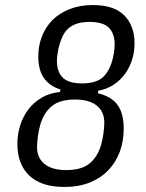

<svg xmlns="http://www.w3.org/2000/svg" viewBox="-20 -730 580 762"><path d="M235 12Q144 12 96.5 -33Q49 -78 49 -159Q49 -198 60.5 -233.5Q72 -269 93.5 -297Q115 -325 146.5 -343Q178 -361 218 -365L220 -375Q177 -388 154.5 -420Q132 -452 132 -506Q132 -549 146.5 -586Q161 -623 188.5 -650.5Q216 -678 256.5 -694Q297 -710 348 -710Q433 -710 473.5 -668.5Q514 -627 514 -558Q514 -524 504 -492.5Q494 -461 475.5 -436Q457 -411 430.5 -393.5Q404 -376 370 -370L368 -360Q423 -347 447 -313Q471 -279 471 -220Q471 -170 455.5 -128Q440 -86 410 -54.5Q380 -23 336 -5.5Q292 12 235 12ZM243 -55Q305 -55 337 -82.5Q369 -110 382 -158Q384 -166 386.5 -177Q389 -188 390.5 -200Q392 -212 393 -223Q394 -234 394 -243Q394 -287 364 -311Q334 -335 278 -335Q216 -335 184 -307.5Q152 -280 139 -232Q137 -224 134.5 -213Q132 -202 130.5 -190Q129 -178 128 -167Q127 -156 127 -147Q127 -103 157 -79Q187 -55 243 -55ZM306 -399Q364 -399 391 -426Q418 -453 429 -504Q435 -532 435 -554Q435 -597 412 -620Q389 -643 335 -643Q306 -643 285 -636Q264 -629 250 -616Q236 -603 227 -583Q218 -563 212 -538Q206 -509 206 -488Q206 -445 229 -422Q252 -399 306 -399Z"/></svg>

Font: IBM Plex Sans Condensed
Style: Italic
Weight: 400
Width: 3
Italic angle: -11°
Designer: Mike Abbink, Paul van der Laan, Pieter van Rosmalen
Foundry: Bold Monday
Version: Version 1.3